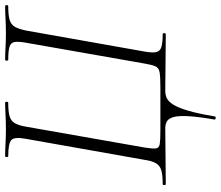

<svg xmlns="http://www.w3.org/2000/svg" viewBox="-76 -589 859 747"><g transform="rotate(-90 353.5 -215.5)"><path d="M262 189Q273 125 275 87Q277 49 271.5 30Q266 11 255 4.5Q244 -2 228 -2L11 0Q7 0 7 -6Q7 -12 11 -12Q46 -12 64.5 -17.5Q83 -23 92 -38.5Q101 -54 105 -82L187 -545Q195 -588 182.5 -600.5Q170 -613 119 -613Q116 -613 116 -619Q116 -625 119 -625Q142 -625 168.5 -623.5Q195 -622 223 -622Q255 -622 281.5 -623.5Q308 -625 327 -625Q331 -625 331 -619Q331 -613 327 -613Q292 -613 274 -607.5Q256 -602 247.5 -587Q239 -572 234 -543L153 -82Q148 -51 149.5 -38.5Q151 -26 166.5 -23.5Q182 -21 219 -21H387Q428 -21 445.5 -24Q463 -27 469 -40.5Q475 -54 480 -84L561 -545Q566 -574 563.5 -588.5Q561 -603 545 -608Q529 -613 495 -613Q491 -613 491 -619Q491 -625 495 -625Q518 -625 543 -623.5Q568 -622 598 -622Q627 -622 654.5 -623.5Q682 -625 703 -625Q707 -625 707 -619Q707 -613 703 -613Q668 -613 649.5 -607.5Q631 -602 622.5 -587Q614 -572 608 -543L526 -80Q521 -51 524.5 -36.5Q528 -22 544.5 -17Q561 -12 594 -12Q598 -12 598 -6Q598 0 594 0L373 -2Q358 -2 345 4Q332 10 320 29Q308 48 296.5 86.5Q285 125 274 191Q273 195 267 194Q261 193 262 189Z"/></g></svg>

Font: Cormorant Garamond Light
Style: Italic
Weight: 300
Italic angle: -10°
Designer: Christian Thalmann (Catharsis Fonts)
Foundry: Catharsis Fonts
Version: Version 4.001